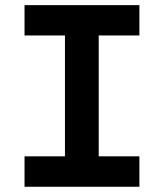

<svg xmlns="http://www.w3.org/2000/svg" viewBox="-20 -713 626 733"><path d="M73.7 0V-116.2H228V-577.6H73.7V-693.4H512.2V-577.6H356.9V-116.2H512.2V0Z"/></svg>

Font: Cascadia Code PL
Style: Bold
Weight: 700
Monospace: yes
Designer: Aaron Bell
Foundry: Saja Typeworks
Version: Version 2404.023; ttfautohint (v1.8.4)